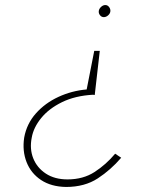

<svg xmlns="http://www.w3.org/2000/svg" viewBox="-20 -732 569 762"><path d="M106 -186Q113 -226 143.5 -263.5Q174 -301 226 -326.5Q278 -352 349 -356L356 -355L376 -530H354L324 -377Q265 -372 212 -347.5Q159 -323 122.5 -282Q86 -241 76 -186Q68 -133 85.5 -88.5Q103 -44 143 -17.5Q183 9 242 10Q316 10 368 -24Q420 -58 461 -106L437 -122Q401 -79 355.5 -49.5Q310 -20 248 -20Q197 -20 162 -43Q127 -66 112 -103.5Q97 -141 106 -186ZM418 -687Q419 -696 413 -704Q407 -712 398 -712Q389 -712 381 -704.5Q373 -697 372 -688Q371 -679 377 -671.5Q383 -664 392 -664Q401 -664 409 -671Q417 -678 418 -687Z"/></svg>

Font: Jost* 200 Thin Italic
Style: Italic
Weight: 200
Italic angle: -10°
Version: Version 3.200; ttfautohint (v0.97) -l 8 -r 50 -G 200 -x 14 -